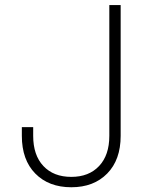

<svg xmlns="http://www.w3.org/2000/svg" viewBox="-20 -748 602 777"><path d="M268.6 9.8Q177.2 9.8 122.8 -45.7Q68.4 -101.1 68.4 -198.2V-233.4H114.3V-198.2Q114.3 -120.1 155.5 -76.2Q196.8 -32.2 268.6 -32.2Q339.8 -32.2 381.1 -76.2Q422.4 -120.1 422.4 -198.2V-727.5H468.3V-198.2Q468.3 -101.1 413.8 -45.7Q359.4 9.8 268.6 9.8Z"/></svg>

Font: Inter ExtraLight
Style: Regular
Weight: 250
Designer: Rasmus Andersson
Foundry: rsms
Version: Version 4.001;git-66647c0bb